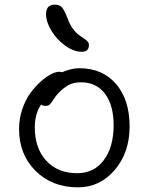

<svg xmlns="http://www.w3.org/2000/svg" viewBox="-20 -784 632 816"><path d="M328.1 -564Q293.5 -564 257.3 -589.8Q221.2 -615.7 198.5 -653.3Q175.8 -690.9 175.8 -724.1Q175.8 -764.2 212.9 -764.2Q232.4 -764.2 242.7 -753.4Q252.9 -742.7 267.1 -706.1Q275.4 -682.1 287.8 -664.6Q300.3 -647 312 -637.9Q323.7 -628.9 334.5 -622.1Q345.2 -615.2 351.6 -608.4Q357.9 -601.6 357.9 -592.8Q357.9 -564 328.1 -564ZM311 12.2Q201.7 12.2 131.3 -57.6Q61 -127.4 61 -235.8Q61 -279.3 74.7 -319.8Q88.4 -360.4 108.9 -388.2Q129.4 -416 153.1 -437.3Q176.8 -458.5 197.3 -468.8Q217.8 -479 231 -479Q238.3 -479 244.1 -477.1Q284.2 -494.1 316.9 -494.1Q415.5 -494.1 473.1 -427.2Q530.8 -360.4 530.8 -246.1Q530.8 -135.7 467.8 -61.8Q404.8 12.2 311 12.2ZM127.9 -243.2Q127.9 -153.8 176.8 -100.8Q225.6 -47.9 308.1 -47.9Q379.4 -47.9 421.1 -103.3Q462.9 -158.7 462.9 -252Q462.9 -336.9 426.3 -385.5Q389.6 -434.1 325.2 -434.1Q293.9 -434.1 273.4 -423.6Q252.9 -413.1 230 -390.1Q217.8 -377.9 208 -362.3Q198.2 -346.7 191.9 -340.3Q185.5 -334 173.8 -334Q160.6 -334 154.8 -339.8Q127.9 -300.8 127.9 -243.2Z"/></svg>

Font: Shantell Sans Normal
Style: Regular
Weight: 300
Designer: Stephen Nixon, Anya Danilova, Shantell Martin
Foundry: Arrow Type
Version: Version 1.006;[559af2be0]